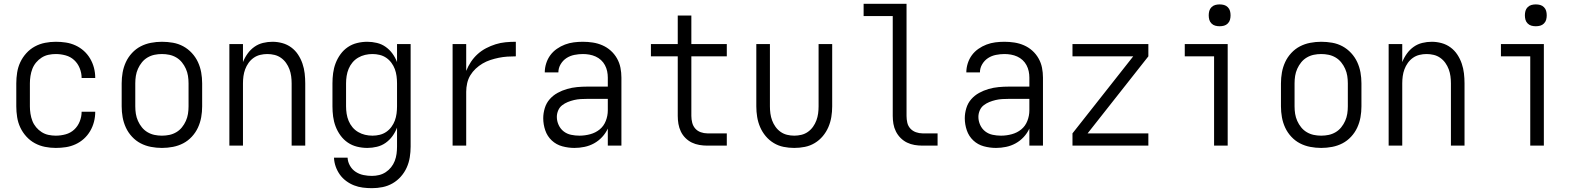

<svg xmlns="http://www.w3.org/2000/svg" viewBox="-20 -760 8290 1002"><path d="M271 12Q243 12 215 6.5Q187 1 162 -12.5Q137 -26 117.5 -47.5Q98 -69 86 -94.5Q74 -120 69.5 -148.5Q65 -177 65 -205V-325Q65 -353 69.5 -381.5Q74 -410 86 -435.5Q98 -461 117.5 -482.5Q137 -504 162 -517.5Q187 -531 215 -536.5Q243 -542 271 -542Q298 -542 324 -538Q350 -534 374 -523Q398 -512 417.5 -494.5Q437 -477 450.5 -454Q464 -431 470.5 -405.5Q477 -380 477 -354V-353H406Q406 -379 396 -404Q386 -429 367 -446.5Q348 -464 322.5 -471Q297 -478 271 -478Q252 -478 233 -474Q214 -470 197.5 -459.5Q181 -449 168.5 -434Q156 -419 149 -401Q142 -383 139 -363.5Q136 -344 136 -325V-205Q136 -186 139 -166.5Q142 -147 149 -129Q156 -111 168.5 -96Q181 -81 197.5 -70.5Q214 -60 233 -56Q252 -52 271 -52Q297 -52 322.5 -59Q348 -66 367 -83.5Q386 -101 396 -126Q406 -151 406 -177H477V-176Q477 -150 470.5 -124.5Q464 -99 450.5 -76Q437 -53 417.5 -35.5Q398 -18 374 -7Q350 4 324 8Q298 12 271 12Z M825 12Q796 12 767.5 6.5Q739 1 714 -12Q689 -25 669 -46.5Q649 -68 637 -94Q625 -120 620 -148Q615 -176 615 -205V-325Q615 -354 620 -382Q625 -410 637 -436Q649 -462 669 -483.5Q689 -505 714 -518Q739 -531 767.5 -536.5Q796 -542 825 -542Q854 -542 882.5 -537Q911 -532 936 -518.5Q961 -505 981 -483.5Q1001 -462 1013 -436Q1025 -410 1030 -382Q1035 -354 1035 -325V-205Q1035 -176 1030 -148Q1025 -120 1013 -94Q1001 -68 981 -46.5Q961 -25 936 -12Q911 1 882.5 6.5Q854 12 825 12ZM825 -52Q845 -52 864 -56Q883 -60 900 -70Q917 -80 929.5 -95.5Q942 -111 950 -129Q958 -147 961 -166Q964 -185 964 -205V-325Q964 -345 961 -364Q958 -383 950 -401Q942 -419 929.5 -434.5Q917 -450 900 -460Q883 -470 864 -474Q845 -478 825 -478Q805 -478 786 -474Q767 -470 750 -460Q733 -450 720.5 -434.5Q708 -419 700 -401Q692 -383 689 -364Q686 -345 686 -325V-205Q686 -185 689 -166Q692 -147 700 -129Q708 -111 720.5 -95.5Q733 -80 750 -70Q767 -60 786 -56Q805 -52 825 -52Z M1177 0V-530H1248V-436Q1257 -459 1272 -480Q1287 -501 1307.5 -515.5Q1328 -530 1352.5 -536Q1377 -542 1402 -542Q1428 -542 1453.5 -535Q1479 -528 1500 -512.5Q1521 -497 1535.5 -475Q1550 -453 1558.5 -428Q1567 -403 1570 -377Q1573 -351 1573 -325V0H1502V-325Q1502 -344 1499.5 -362.5Q1497 -381 1490.5 -398.5Q1484 -416 1473 -431.5Q1462 -447 1446.5 -458Q1431 -469 1412.5 -473.5Q1394 -478 1375 -478Q1356 -478 1337.5 -473.5Q1319 -469 1303.5 -458Q1288 -447 1277 -431.5Q1266 -416 1259.5 -398.5Q1253 -381 1250.5 -362.5Q1248 -344 1248 -325V0Z M1921 222Q1897 222 1873.5 219Q1850 216 1828 207.5Q1806 199 1786.5 184.5Q1767 170 1753.5 151Q1740 132 1732 109.5Q1724 87 1723 63H1794Q1795 85 1806.5 105Q1818 125 1836.5 137Q1855 149 1877 153.5Q1899 158 1921 158Q1940 158 1958.5 153.5Q1977 149 1993 138.5Q2009 128 2021 113Q2033 98 2040 80Q2047 62 2049.5 43Q2052 24 2052 5V-94Q2043 -70 2028 -49.5Q2013 -29 1992.5 -14.5Q1972 0 1947 6Q1922 12 1897 12Q1870 12 1843.5 5.5Q1817 -1 1795 -16Q1773 -31 1757 -53Q1741 -75 1731.5 -100Q1722 -125 1718.5 -151.5Q1715 -178 1715 -205V-325Q1715 -352 1718.5 -378.5Q1722 -405 1731.5 -430Q1741 -455 1757 -477Q1773 -499 1795 -514Q1817 -529 1843.5 -535.5Q1870 -542 1897 -542Q1922 -542 1947 -536Q1972 -530 1992.5 -515.5Q2013 -501 2028 -480.5Q2043 -460 2052 -436V-530H2123V5Q2123 33 2118.5 61Q2114 89 2102.5 114.5Q2091 140 2072 161.5Q2053 183 2028.5 197Q2004 211 1976.5 216.5Q1949 222 1921 222ZM1924 -52Q1943 -52 1961.5 -56.5Q1980 -61 1995.5 -71.5Q2011 -82 2022.5 -97.5Q2034 -113 2040.5 -130.5Q2047 -148 2049.5 -167Q2052 -186 2052 -205V-325Q2052 -344 2049.5 -363Q2047 -382 2040.5 -399.5Q2034 -417 2022.5 -432.5Q2011 -448 1995.5 -458.5Q1980 -469 1961.5 -473.5Q1943 -478 1924 -478Q1904 -478 1885 -473.5Q1866 -469 1849 -459Q1832 -449 1819.5 -434Q1807 -419 1799.5 -401Q1792 -383 1789 -363.5Q1786 -344 1786 -325V-205Q1786 -186 1789 -166.5Q1792 -147 1799.5 -129Q1807 -111 1819.5 -96Q1832 -81 1849 -71Q1866 -61 1885 -56.5Q1904 -52 1924 -52Z M2342 0V-530H2413V-390Q2423 -415 2438 -437.5Q2453 -460 2473 -478Q2493 -496 2517 -508.5Q2541 -521 2566.5 -529Q2592 -537 2618.5 -539.5Q2645 -542 2672 -542V-466Q2650 -466 2627.5 -464.5Q2605 -463 2583 -458.5Q2561 -454 2539.5 -447Q2518 -440 2498.5 -428.5Q2479 -417 2462.5 -401.5Q2446 -386 2434.5 -367Q2423 -348 2418 -325.5Q2413 -303 2413 -281V0Z M2978 12Q2946 12 2914.5 3.5Q2883 -5 2859.5 -27Q2836 -49 2825.5 -80Q2815 -111 2815 -143Q2815 -169 2823 -195.5Q2831 -222 2848.5 -242Q2866 -262 2889.5 -275Q2913 -288 2939 -295.5Q2965 -303 2991.5 -305.5Q3018 -308 3045 -308H3152V-355Q3152 -372 3148.5 -388.5Q3145 -405 3137 -420Q3129 -435 3116.5 -446.5Q3104 -458 3088.5 -465Q3073 -472 3056 -475Q3039 -478 3022 -478Q3000 -478 2977.5 -473.5Q2955 -469 2936.5 -457Q2918 -445 2906 -425Q2894 -405 2894 -382H2823Q2823 -406 2830.5 -429.5Q2838 -453 2852 -472Q2866 -491 2886 -505Q2906 -519 2928.5 -527.5Q2951 -536 2974.5 -539Q2998 -542 3022 -542Q3048 -542 3074 -538Q3100 -534 3124 -523.5Q3148 -513 3167.5 -495.5Q3187 -478 3200 -455Q3213 -432 3218 -406.5Q3223 -381 3223 -355V0H3152V-89Q3141 -65 3122.5 -45Q3104 -25 3080.5 -12Q3057 1 3030.5 6.5Q3004 12 2978 12ZM3004 -52Q3032 -52 3060 -59.5Q3088 -67 3109.5 -84.5Q3131 -102 3141.5 -129Q3152 -156 3152 -184V-244H3045Q3028 -244 3010.5 -243Q2993 -242 2976 -238Q2959 -234 2943 -227.5Q2927 -221 2913.5 -210.5Q2900 -200 2893 -183.5Q2886 -167 2886 -150Q2886 -128 2895.5 -107.5Q2905 -87 2922 -74Q2939 -61 2960.5 -56.5Q2982 -52 3004 -52Z M3773 0H3671Q3651 0 3630 -3.5Q3609 -7 3590.5 -16Q3572 -25 3557 -40Q3542 -55 3533 -74Q3524 -93 3520.5 -113.5Q3517 -134 3517 -155V-466H3377V-530H3517V-679H3588V-530H3773V-466H3588V-155Q3588 -137 3592.5 -119.5Q3597 -102 3608.5 -89Q3620 -76 3637 -70Q3654 -64 3671 -64H3773Z M4125 12Q4097 12 4069.5 6.5Q4042 1 4018 -13.5Q3994 -28 3976 -49.5Q3958 -71 3947 -96.5Q3936 -122 3931.5 -149.5Q3927 -177 3927 -205V-530H3998V-205Q3998 -186 4000.5 -167.5Q4003 -149 4009.5 -131.5Q4016 -114 4027 -98.5Q4038 -83 4053.5 -72Q4069 -61 4087.5 -56.5Q4106 -52 4125 -52Q4144 -52 4162.5 -56.5Q4181 -61 4196.5 -72Q4212 -83 4223 -98.5Q4234 -114 4240.5 -131.5Q4247 -149 4249.5 -167.5Q4252 -186 4252 -205V-530H4323V-205Q4323 -177 4318.5 -149.5Q4314 -122 4303 -96.5Q4292 -71 4274 -49.5Q4256 -28 4232 -13.5Q4208 1 4180.5 6.5Q4153 12 4125 12Z M4873 0H4794Q4773 0 4752.5 -3.5Q4732 -7 4713.5 -16Q4695 -25 4680 -40Q4665 -55 4655.5 -74Q4646 -93 4642.5 -113.5Q4639 -134 4639 -155V-676H4487V-740H4711V-155Q4711 -137 4715 -119.5Q4719 -102 4731 -89Q4743 -76 4760 -70Q4777 -64 4794 -64H4873Z M5178 12Q5146 12 5114.5 3.5Q5083 -5 5059.5 -27Q5036 -49 5025.5 -80Q5015 -111 5015 -143Q5015 -169 5023 -195.5Q5031 -222 5048.5 -242Q5066 -262 5089.5 -275Q5113 -288 5139 -295.5Q5165 -303 5191.5 -305.5Q5218 -308 5245 -308H5352V-355Q5352 -372 5348.5 -388.5Q5345 -405 5337 -420Q5329 -435 5316.5 -446.5Q5304 -458 5288.5 -465Q5273 -472 5256 -475Q5239 -478 5222 -478Q5200 -478 5177.5 -473.5Q5155 -469 5136.5 -457Q5118 -445 5106 -425Q5094 -405 5094 -382H5023Q5023 -406 5030.5 -429.5Q5038 -453 5052 -472Q5066 -491 5086 -505Q5106 -519 5128.5 -527.5Q5151 -536 5174.5 -539Q5198 -542 5222 -542Q5248 -542 5274 -538Q5300 -534 5324 -523.5Q5348 -513 5367.5 -495.5Q5387 -478 5400 -455Q5413 -432 5418 -406.5Q5423 -381 5423 -355V0H5352V-89Q5341 -65 5322.5 -45Q5304 -25 5280.5 -12Q5257 1 5230.5 6.5Q5204 12 5178 12ZM5204 -52Q5232 -52 5260 -59.5Q5288 -67 5309.5 -84.5Q5331 -102 5341.5 -129Q5352 -156 5352 -184V-244H5245Q5228 -244 5210.5 -243Q5193 -242 5176 -238Q5159 -234 5143 -227.5Q5127 -221 5113.5 -210.5Q5100 -200 5093 -183.5Q5086 -167 5086 -150Q5086 -128 5095.5 -107.5Q5105 -87 5122 -74Q5139 -61 5160.5 -56.5Q5182 -52 5204 -52Z M5577 0V-64L5894 -466H5577V-530H5973V-466L5656 -64H5973V0Z M6316 0V-466H6163V-530H6387V0ZM6345 -623Q6333 -623 6322 -626Q6311 -629 6302.5 -637.5Q6294 -646 6291 -657Q6288 -668 6288 -680Q6288 -692 6291 -703Q6294 -714 6302.5 -722.5Q6311 -731 6322 -734Q6333 -737 6345 -737Q6357 -737 6368 -734Q6379 -731 6387.5 -722.5Q6396 -714 6399 -703Q6402 -692 6402 -680Q6402 -668 6399 -657Q6396 -646 6387.5 -637.5Q6379 -629 6368 -626Q6357 -623 6345 -623Z M6875 12Q6846 12 6817.5 6.5Q6789 1 6764 -12Q6739 -25 6719 -46.5Q6699 -68 6687 -94Q6675 -120 6670 -148Q6665 -176 6665 -205V-325Q6665 -354 6670 -382Q6675 -410 6687 -436Q6699 -462 6719 -483.5Q6739 -505 6764 -518Q6789 -531 6817.5 -536.5Q6846 -542 6875 -542Q6904 -542 6932.5 -537Q6961 -532 6986 -518.5Q7011 -505 7031 -483.5Q7051 -462 7063 -436Q7075 -410 7080 -382Q7085 -354 7085 -325V-205Q7085 -176 7080 -148Q7075 -120 7063 -94Q7051 -68 7031 -46.5Q7011 -25 6986 -12Q6961 1 6932.5 6.5Q6904 12 6875 12ZM6875 -52Q6895 -52 6914 -56Q6933 -60 6950 -70Q6967 -80 6979.5 -95.5Q6992 -111 7000 -129Q7008 -147 7011 -166Q7014 -185 7014 -205V-325Q7014 -345 7011 -364Q7008 -383 7000 -401Q6992 -419 6979.5 -434.5Q6967 -450 6950 -460Q6933 -470 6914 -474Q6895 -478 6875 -478Q6855 -478 6836 -474Q6817 -470 6800 -460Q6783 -450 6770.5 -434.5Q6758 -419 6750 -401Q6742 -383 6739 -364Q6736 -345 6736 -325V-205Q6736 -185 6739 -166Q6742 -147 6750 -129Q6758 -111 6770.5 -95.5Q6783 -80 6800 -70Q6817 -60 6836 -56Q6855 -52 6875 -52Z M7227 0V-530H7298V-436Q7307 -459 7322 -480Q7337 -501 7357.5 -515.5Q7378 -530 7402.5 -536Q7427 -542 7452 -542Q7478 -542 7503.5 -535Q7529 -528 7550 -512.5Q7571 -497 7585.5 -475Q7600 -453 7608.5 -428Q7617 -403 7620 -377Q7623 -351 7623 -325V0H7552V-325Q7552 -344 7549.5 -362.5Q7547 -381 7540.5 -398.5Q7534 -416 7523 -431.5Q7512 -447 7496.5 -458Q7481 -469 7462.5 -473.5Q7444 -478 7425 -478Q7406 -478 7387.5 -473.5Q7369 -469 7353.5 -458Q7338 -447 7327 -431.5Q7316 -416 7309.5 -398.5Q7303 -381 7300.5 -362.5Q7298 -344 7298 -325V0Z M7966 0V-466H7813V-530H8037V0ZM7995 -623Q7983 -623 7972 -626Q7961 -629 7952.5 -637.5Q7944 -646 7941 -657Q7938 -668 7938 -680Q7938 -692 7941 -703Q7944 -714 7952.5 -722.5Q7961 -731 7972 -734Q7983 -737 7995 -737Q8007 -737 8018 -734Q8029 -731 8037.5 -722.5Q8046 -714 8049 -703Q8052 -692 8052 -680Q8052 -668 8049 -657Q8046 -646 8037.5 -637.5Q8029 -629 8018 -626Q8007 -623 7995 -623Z"/></svg>

Font: Lode Term
Style: Regular
Weight: 400
Monospace: yes
Designer: Belleve Invis
Foundry: Belleve Invis
Version: Version 29.2.0